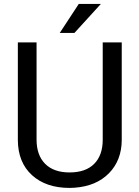

<svg xmlns="http://www.w3.org/2000/svg" viewBox="-20 -921 688 951"><path d="M583 -710.9V-227.5Q582.5 -127 519.8 -63Q457 1 349.6 8.8L324.7 9.8Q208 9.8 138.7 -53.2Q69.3 -116.2 68.4 -226.6V-710.9H161.1V-229.5Q161.1 -152.3 203.6 -109.6Q246.1 -66.9 324.7 -66.9Q404.3 -66.9 446.5 -109.4Q488.8 -151.9 488.8 -229V-710.9ZM370.1 -901.4H479.5L348.6 -757.8H275.9Z"/></svg>

Font: Roboto
Style: Regular
Weight: 400
Designer: Google
Version: Version 2.001047; 2015